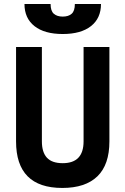

<svg xmlns="http://www.w3.org/2000/svg" viewBox="-20 -928 626 958"><path d="M291 9.8Q60.1 9.8 60.1 -222.7V-693.4H189V-222.7Q189 -168.5 214.1 -141.1Q239.3 -113.8 293 -113.8Q397 -113.8 397 -222.7V-693.4H525.9V-222.7Q525.9 -106.4 466.1 -48.3Q406.2 9.8 291 9.8ZM293 -758.3Q202.1 -758.3 152.1 -797.6Q102.1 -836.9 102.1 -908.2H232.4Q232.4 -873.5 248.5 -859.4Q264.6 -845.2 293 -845.2Q321.8 -845.2 337.6 -859.4Q353.5 -873.5 353.5 -908.2H483.9Q483.9 -836.9 433.8 -797.6Q383.8 -758.3 293 -758.3Z"/></svg>

Font: Cascadia Mono
Style: Bold
Weight: 700
Monospace: yes
Designer: Aaron Bell
Foundry: Saja Typeworks
Version: Version 2404.023; ttfautohint (v1.8.4)